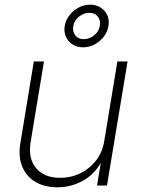

<svg xmlns="http://www.w3.org/2000/svg" viewBox="-20 -801 608 829"><path d="M227.5 7.8Q172.9 7.8 133.3 -15.4Q93.8 -38.6 75.9 -82Q58.1 -125.5 68.4 -185.5L126 -535.6H169.9L112.3 -188Q100.6 -117.2 135.7 -75.2Q170.9 -33.2 239.7 -33.2Q286.1 -33.2 326.7 -52.7Q367.2 -72.3 394.8 -108.2Q422.4 -144 430.2 -192.4L486.8 -535.6H530.8L441.9 0H398.9L419.4 -121.6H428.2Q397 -55.2 343.3 -23.7Q289.6 7.8 227.5 7.8ZM338.9 -596.7Q312.5 -596.7 293.2 -609.1Q273.9 -621.6 264.6 -642.6Q255.4 -663.6 259.3 -689Q263.7 -714.4 279.8 -735.1Q295.9 -755.9 319.3 -768.3Q342.8 -780.8 369.1 -780.8Q395.5 -780.8 414.8 -768.3Q434.1 -755.9 443.4 -735.1Q452.6 -714.4 448.2 -689Q444.3 -663.6 428 -642.6Q411.6 -621.6 388.4 -609.1Q365.2 -596.7 338.9 -596.7ZM341.3 -631.8Q366.2 -631.8 386.7 -648.7Q407.2 -665.5 411.1 -689.9Q415 -713.9 402.3 -729.7Q389.6 -745.6 366.2 -745.6Q341.8 -745.6 321 -729.2Q300.3 -712.9 296.4 -688.5Q292.5 -664.6 305.2 -648.2Q317.9 -631.8 341.3 -631.8Z"/></svg>

Font: Inter 20pt ExtraLight
Style: Italic
Weight: 250
Italic angle: -9.3988°
Version: Version 4.001;git-66647c0bb